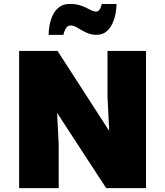

<svg xmlns="http://www.w3.org/2000/svg" viewBox="-20 -975 856 995"><path d="M79.1 0V-710.9H278.3L545.9 -296.4L537.1 -475.1V-710.9H736.8V0H530.3L275.9 -390.1L284.2 -228V0ZM231.9 -794.4Q231.9 -815.9 236.6 -843.3Q241.2 -870.6 253.2 -896Q265.1 -921.4 286.6 -938Q308.1 -954.6 341.8 -954.6Q377 -954.6 402.6 -944.8Q428.2 -935.1 446.3 -925Q464.4 -915 477.5 -915Q487.3 -915 494.4 -923.3Q501.5 -931.6 507.8 -954.1H584Q584 -934.6 579.3 -907.5Q574.7 -880.4 563.2 -854.5Q551.8 -828.6 531.2 -811.5Q510.7 -794.4 479 -794.4Q451.2 -794.4 426.8 -806.4Q402.3 -818.4 382.3 -830.6Q362.3 -842.8 346.2 -842.8Q333.5 -842.8 324.5 -832.3Q315.4 -821.8 308.6 -794.4Z"/></svg>

Font: Comme Black
Style: Regular
Weight: 900
Version: Version 1.000;gftools[0.9.27]